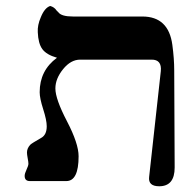

<svg xmlns="http://www.w3.org/2000/svg" viewBox="-20 -613 637 650"><path d="M524.4 -372.1Q528.3 -411.6 492.7 -411.1H251.5Q219.7 -411.1 193.6 -378.9Q167.5 -346.7 167.5 -313.5Q167.5 -277.8 206.8 -202.4Q246.1 -127 246.1 -84Q246.1 0 204.6 0H81.1Q63.5 0 63.5 -17.6Q63.5 -25.4 69.8 -38.8Q76.2 -52.2 76.2 -58.6Q76.2 -64.9 73.7 -77.6Q71.3 -90.3 71.3 -96.7Q71.3 -110.8 82.5 -123Q87.4 -127.9 119.1 -146Q138.2 -156.2 138.2 -185.5Q138.2 -206.1 126.2 -243.4Q114.3 -280.8 114.3 -300.8Q114.3 -374.5 172.9 -417.5Q137.2 -427.7 123.3 -446.8Q109.4 -465.8 107.9 -503.9Q106.4 -527.8 118.2 -554.7Q130.9 -586.4 149.9 -592.8Q164.1 -588.9 171.4 -577.6L177.7 -571.3Q188 -557.1 227.1 -557.1H461.9Q550.8 -557.1 563.5 -460.9Q569.8 -414.1 569.8 -374.5L571.3 -45.9Q571.3 17.6 519 17.6Q481 17.6 484.9 -14.2Z"/></svg>

Font: Accordance
Style: Bold
Weight: 700
Version: Version 1.2 (build January 31, 2020) Miklal Software Solutio